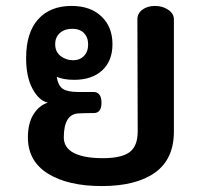

<svg xmlns="http://www.w3.org/2000/svg" viewBox="-20 -623 676 647"><path d="M566 -558V-180Q566 -87 502.5 -41.5Q439 4 323 4Q209 4 141.5 -38Q74 -80 74 -160Q74 -208 93 -238Q112 -268 141 -277Q111 -284 89.5 -324Q68 -364 68 -427Q68 -513 108.5 -558Q149 -603 221 -603Q285 -603 322 -567.5Q359 -532 359 -474Q359 -418 324.5 -386Q290 -354 230 -354Q195 -354 171 -364Q176 -334 192 -323.5Q208 -313 244 -313H296Q308 -313 315 -304Q322 -295 322 -277Q322 -242 296 -242Q266 -242 248 -241Q195 -241 195 -160Q195 -125 229 -107.5Q263 -90 326 -90Q390 -90 417 -110.5Q444 -131 444 -180L443 -558Q443 -578 460 -590.5Q477 -603 502 -603Q528 -603 547 -590Q566 -577 566 -558ZM166 -474Q166 -448 184.5 -434Q203 -420 226 -420Q249 -420 263 -434.5Q277 -449 277 -473Q277 -497 263 -511.5Q249 -526 223 -526Q198 -526 182 -512Q166 -498 166 -474Z"/></svg>

Font: Mali SemiBold
Style: Regular
Weight: 600
Designer: Kitiyaporn Chalermlarp | Katatrad Aksorn Co.,Ltd.
Foundry: Cadson Demak Co.,Ltd.
Version: Version 1.000; ttfautohint (v1.6)